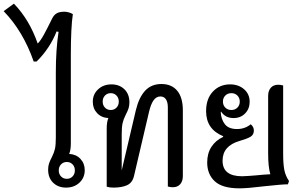

<svg xmlns="http://www.w3.org/2000/svg" viewBox="-98 -1017 1647 1049"><path d="M365 -87Q365 -46 336 -19Q307 8 263 8Q220 8 192.5 -18.5Q165 -45 165 -90Q165 -108 169.5 -122.5Q174 -137 186 -160Q198 -184 202.5 -205Q207 -226 207 -265V-620Q207 -747 222 -843L211 -845Q194 -801 166 -758.5Q138 -716 102 -681H86Q28 -847 -78 -956L-22 -997Q63 -909 108 -779Q124 -795 142.5 -829Q161 -863 186 -914Q196 -935 211.5 -944Q227 -953 253 -953Q277 -953 300 -940Q289 -867 289 -716V-678V-233Q289 -198 280 -176Q318 -174 341.5 -149Q365 -124 365 -87ZM311 -86Q311 -106 298.5 -119Q286 -132 267 -132Q248 -132 235.5 -119Q223 -106 223 -86Q223 -66 235.5 -53Q248 -40 267 -40Q286 -40 298.5 -53Q311 -66 311 -86Z M901 -414V-55Q901 -27 886.5 -10.5Q872 6 846 6Q832 6 819 2V-430Q819 -459 808.5 -474.5Q798 -490 778 -490Q756 -490 741 -469Q726 -448 716 -405L634 -55Q625 -18 596 -5Q567 8 522 8Q500 8 485 3V-315Q485 -350 494 -372Q456 -374 432.5 -399Q409 -424 409 -461Q409 -502 438 -529Q467 -556 511 -556Q554 -556 581.5 -529.5Q609 -503 609 -458Q609 -440 604.5 -425.5Q600 -411 588 -388Q576 -364 571.5 -343Q567 -322 567 -283V-86L644 -414Q661 -485 695 -521.5Q729 -558 784 -558Q840 -558 870.5 -521Q901 -484 901 -414ZM551 -462Q551 -482 538.5 -495Q526 -508 507 -508Q488 -508 475.5 -495Q463 -482 463 -462Q463 -442 475.5 -429Q488 -416 507 -416Q526 -416 538.5 -429Q551 -442 551 -462Z M1481 -28 1475 -10Q1444 -10 1352 0Q1254 12 1211 12Q1117 12 1075.5 -26.5Q1034 -65 1034 -129Q1034 -179 1057 -214.5Q1080 -250 1121 -269V-273Q1028 -311 1028 -410Q1028 -477 1065 -516.5Q1102 -556 1159 -556Q1205 -556 1235.5 -529.5Q1266 -503 1266 -461Q1266 -423 1241.5 -397.5Q1217 -372 1178 -372Q1133 -372 1110 -407L1108 -405Q1110 -365 1130.5 -338.5Q1151 -312 1197 -312Q1240 -312 1272 -338Q1289 -324 1289 -304Q1289 -281 1271 -270Q1253 -259 1211 -247Q1118 -220 1118 -139Q1118 -54 1225 -54Q1239 -54 1263.5 -56Q1288 -58 1302 -59Q1339 -63 1379 -65Q1367 -105 1367 -180V-493Q1367 -521 1381.5 -537.5Q1396 -554 1422 -554Q1436 -554 1449 -550V-180Q1449 -120 1455.5 -88Q1462 -56 1481 -28ZM1120 -462Q1120 -442 1133 -429Q1146 -416 1166 -416Q1186 -416 1199 -429Q1212 -442 1212 -462Q1212 -482 1199 -495Q1186 -508 1166 -508Q1146 -508 1133 -495Q1120 -482 1120 -462Z"/></svg>

Font: Thasadith
Style: Bold
Weight: 700
Designer: Cadson Demak Co.,Ltd.
Foundry: Cadson Demak Co.,Ltd.
Version: Version 1.000; ttfautohint (v1.6)